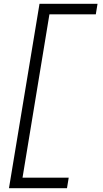

<svg xmlns="http://www.w3.org/2000/svg" viewBox="-20 -843 540 1006"><path d="M27 143 187 -823H491L482 -768H239L98 88H340L331 143Z"/></svg>

Font: Iosevka Curly Slab LtObl
Style: Regular
Weight: 300
Italic angle: -9°
Monospace: yes
Designer: Belleve Invis
Foundry: Belleve Invis
Version: Version 11.0.0; ttfautohint (v1.8.3)